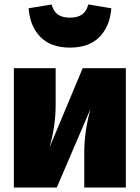

<svg xmlns="http://www.w3.org/2000/svg" viewBox="-20 -839 625 859"><path d="M543 0H357V-160Q357 -249 385 -352L234 0H42V-534H229V-370Q229 -274 201 -178L350 -534H543ZM108 -802 211 -819Q219 -788 239 -774Q259 -760 293 -760Q327 -760 347 -774Q367 -788 375 -819L478 -802Q472 -722 425.5 -674Q379 -626 293 -626Q207 -626 160.5 -674Q114 -722 108 -802Z"/></svg>

Font: FiraGO Heavy
Style: Regular
Weight: 900
Designer: bBox Type
Foundry: bBox Type GmbH
Version: Version 1.001